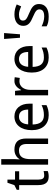

<svg xmlns="http://www.w3.org/2000/svg" viewBox="1132 -1932 810 3114"><g transform="rotate(-90 1537.0 -375.0)"><path d="M247.1 -63Q255.9 -63 266.8 -64Q277.8 -64.9 288.1 -66.4Q298.3 -67.9 306.9 -69.8Q315.4 -71.8 319.8 -73.2V-5.9Q313.5 -2.9 303.7 0Q293.9 2.9 282.2 5.1Q270.5 7.3 257.8 8.5Q245.1 9.8 232.9 9.8Q202.6 9.8 176.8 2Q150.9 -5.9 132.1 -24.9Q113.3 -43.9 102.5 -76.4Q91.8 -108.9 91.8 -158.2V-469.2H16.1V-508.8L91.8 -546.9L129.9 -659.2H181.2V-536.1H315.9V-469.2H181.2V-158.2Q181.2 -110.8 196.5 -86.9Q211.9 -63 247.1 -63Z M758.8 0V-345.2Q758.8 -408.7 733.2 -440.4Q707.5 -472.2 652.8 -472.2Q613.3 -472.2 586.4 -459.5Q559.6 -446.8 543.2 -421.9Q526.9 -397 519.8 -360.8Q512.7 -324.7 512.7 -277.8V0H423.8V-759.8H512.7V-534.2L508.8 -463.9H513.7Q525.9 -484.9 542.7 -500.2Q559.6 -515.6 579.6 -525.9Q599.6 -536.1 622.1 -541Q644.5 -545.9 668 -545.9Q757.3 -545.9 802.5 -499.3Q847.7 -452.6 847.7 -350.1V0Z M1224.6 9.8Q1170.9 9.8 1126.5 -8.3Q1082 -26.4 1050 -61Q1018.1 -95.7 1000.5 -147Q982.9 -198.2 982.9 -264.2Q982.9 -330.6 999 -382.8Q1015.1 -435.1 1044.4 -471.4Q1073.7 -507.8 1114.5 -526.9Q1155.3 -545.9 1204.6 -545.9Q1252.9 -545.9 1291.5 -528.6Q1330.1 -511.2 1356.9 -479.7Q1383.8 -448.2 1398.2 -404.1Q1412.6 -359.9 1412.6 -306.2V-251H1074.7Q1077.1 -156.7 1114.5 -112.3Q1151.9 -67.9 1225.6 -67.9Q1250.5 -67.9 1271.7 -70.3Q1293 -72.8 1312.7 -77.4Q1332.5 -82 1351.1 -89.1Q1369.6 -96.2 1388.7 -105V-25.9Q1369.1 -16.6 1350.3 -9.8Q1331.5 -2.9 1311.8 1.5Q1292 5.9 1270.8 7.8Q1249.5 9.8 1224.6 9.8ZM1202.6 -472.2Q1147 -472.2 1114.5 -434.1Q1082 -396 1076.7 -323.2H1316.9Q1316.9 -356.4 1310.3 -384Q1303.7 -411.6 1289.8 -431.2Q1275.9 -450.7 1254.4 -461.4Q1232.9 -472.2 1202.6 -472.2Z M1779.8 -545.9Q1793.9 -545.9 1811.5 -544.7Q1829.1 -543.5 1841.8 -541L1830.1 -459Q1816.4 -461.4 1802 -463.1Q1787.6 -464.8 1774.9 -464.8Q1744.1 -464.8 1718.8 -452.4Q1693.4 -439.9 1675 -416.7Q1656.7 -393.6 1646.7 -361.1Q1636.7 -328.6 1636.7 -289.1V0H1547.9V-536.1H1620.1L1630.9 -438H1634.8Q1647 -459 1660.9 -478.5Q1674.8 -498 1692.1 -512.9Q1709.5 -527.8 1731 -536.9Q1752.4 -545.9 1779.8 -545.9Z M2158.7 9.8Q2105 9.8 2060.5 -8.3Q2016.1 -26.4 1984.1 -61Q1952.1 -95.7 1934.6 -147Q1917 -198.2 1917 -264.2Q1917 -330.6 1933.1 -382.8Q1949.2 -435.1 1978.5 -471.4Q2007.8 -507.8 2048.6 -526.9Q2089.4 -545.9 2138.7 -545.9Q2187 -545.9 2225.6 -528.6Q2264.2 -511.2 2291 -479.7Q2317.9 -448.2 2332.3 -404.1Q2346.7 -359.9 2346.7 -306.2V-251H2008.8Q2011.2 -156.7 2048.6 -112.3Q2085.9 -67.9 2159.7 -67.9Q2184.6 -67.9 2205.8 -70.3Q2227.1 -72.8 2246.8 -77.4Q2266.6 -82 2285.2 -89.1Q2303.7 -96.2 2322.8 -105V-25.9Q2303.2 -16.6 2284.4 -9.8Q2265.6 -2.9 2245.8 1.5Q2226.1 5.9 2204.8 7.8Q2183.6 9.8 2158.7 9.8ZM2136.7 -472.2Q2081.1 -472.2 2048.6 -434.1Q2016.1 -396 2010.7 -323.2H2251Q2251 -356.4 2244.4 -384Q2237.8 -411.6 2223.9 -431.2Q2210 -450.7 2188.5 -461.4Q2167 -472.2 2136.7 -472.2Z M2558.1 -713.9 2538.1 -456.1H2481.9L2461.9 -713.9Z M3028.8 -147Q3028.8 -107.9 3014.6 -78.6Q3000.5 -49.3 2973.9 -29.5Q2947.3 -9.8 2909.7 0Q2872.1 9.8 2825.2 9.8Q2772 9.8 2733.9 1.2Q2695.8 -7.3 2667 -23.9V-105Q2682.1 -97.2 2700.7 -89.6Q2719.2 -82 2739.7 -76.2Q2760.3 -70.3 2782 -66.7Q2803.7 -63 2825.2 -63Q2856.9 -63 2879.2 -68.4Q2901.4 -73.7 2915.3 -83.7Q2929.2 -93.8 2935.5 -108.2Q2941.9 -122.6 2941.9 -140.1Q2941.9 -155.3 2937 -167.5Q2932.1 -179.7 2919.2 -191.7Q2906.2 -203.6 2883.8 -215.8Q2861.3 -228 2826.2 -243.2Q2791 -258.3 2762.9 -272.9Q2734.9 -287.6 2715.3 -305.7Q2695.8 -323.7 2685.3 -347.4Q2674.8 -371.1 2674.8 -403.8Q2674.8 -438 2688.2 -464.6Q2701.7 -491.2 2726.1 -509.3Q2750.5 -527.3 2784.7 -536.6Q2818.8 -545.9 2860.8 -545.9Q2908.2 -545.9 2947.5 -535.6Q2986.8 -525.4 3022 -508.8L2991.2 -437Q2959.5 -451.2 2926 -461.7Q2892.6 -472.2 2857.9 -472.2Q2808.1 -472.2 2784.2 -455.8Q2760.3 -439.5 2760.3 -409.2Q2760.3 -392.1 2765.9 -379.4Q2771.5 -366.7 2785.2 -355.5Q2798.8 -344.2 2821.8 -332.8Q2844.7 -321.3 2878.9 -307.1Q2914.1 -292.5 2941.7 -277.8Q2969.2 -263.2 2988.8 -244.9Q3008.3 -226.6 3018.6 -203.1Q3028.8 -179.7 3028.8 -147Z"/></g></svg>

Font: Droid Sans
Style: Regular
Weight: 400
Foundry: Ascender Corporation
Version: Version 1.00 build 114